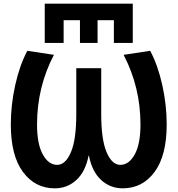

<svg xmlns="http://www.w3.org/2000/svg" viewBox="-20 -1017 968 1047"><path d="M327 -907V-783H224V-997H704V-783H601V-907H512V-783H416V-907ZM463 -168Q446 -81 396.5 -35.5Q347 10 279 10Q171 10 105 -79.5Q39 -169 39 -338Q39 -445 63 -553Q87 -661 129 -740L274 -718Q182 -542 182 -338Q182 -231 213.5 -174.5Q245 -118 292 -118Q337 -118 366.5 -186.5Q396 -255 396 -395V-645H532V-395Q532 -255 561.5 -186.5Q591 -118 636 -118Q683 -118 714.5 -174.5Q746 -231 746 -338Q746 -542 654 -718L799 -740Q841 -661 865 -553Q889 -445 889 -338Q889 -169 823 -79.5Q757 10 649 10Q581 10 531.5 -35.5Q482 -81 465 -168Z"/></svg>

Font: Mplus 1p Bold
Style: Bold
Weight: 700
Version: Version 1.061